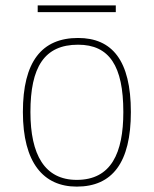

<svg xmlns="http://www.w3.org/2000/svg" viewBox="-20 -683 571 713"><path d="M120 -638H410V-663H120ZM265 10C397 10 466 -79 466 -267C466 -459 396 -542 270 -542C135 -542 65 -454 65 -267C65 -79 141 10 265 10ZM265 -15C146 -15 93 -108 93 -267C93 -433 144 -517 270 -517C386 -517 438 -438 438 -267C438 -115 393 -15 265 -15Z"/></svg>

Font: Noto Serif Gurmukhi Thin
Style: Regular
Weight: 100
Designer: Vaibhav Singh and the Monotype Design Team
Foundry: Monotype Imaging Inc.
Version: Version 2.004